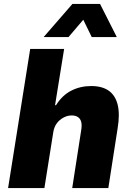

<svg xmlns="http://www.w3.org/2000/svg" viewBox="-20 -953 670 973"><path d="M21 0 133 -705H305L259 -420H264Q295 -470 341 -493.5Q387 -517 442 -517Q498 -517 531.5 -493Q565 -469 576.5 -421.5Q588 -374 576 -302L529 0H346L391 -290Q396 -319 391.5 -335.5Q387 -352 374.5 -360Q362 -368 343 -368Q322 -368 301.5 -357Q281 -346 267.5 -327.5Q254 -309 250 -283L205 0ZM201 -765 347 -933H487L572 -765H445L402 -853L327 -765Z"/></svg>

Font: Nunito Sans 7pt SemiCondensed Black
Style: Italic
Weight: 900
Width: 4
Italic angle: -9°
Designer: Vernon Adams
Foundry: Vernon Adams
Version: Version 3.101;gftools[0.9.27]